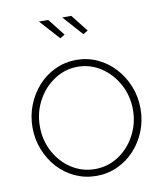

<svg xmlns="http://www.w3.org/2000/svg" viewBox="-83 -799 755 877"><g transform="rotate(-10 294.5 -360.0)"><path d="M294 10Q242 10 196 -11Q150 -32 116 -69.5Q82 -107 63 -155.5Q44 -204 44 -258Q44 -313 63.5 -362Q83 -411 117 -448.5Q151 -486 197 -507Q243 -528 294 -528Q346 -528 391.5 -507Q437 -486 471.5 -448.5Q506 -411 525.5 -362Q545 -313 545 -258Q545 -204 526 -155.5Q507 -107 472.5 -69.5Q438 -32 392.5 -11Q347 10 294 10ZM78 -257Q78 -192 107 -138.5Q136 -85 185 -53.5Q234 -22 293 -22Q353 -22 402 -54Q451 -86 480.5 -140.5Q510 -195 510 -259Q510 -324 480.5 -378Q451 -432 402 -464Q353 -496 294 -496Q236 -496 186.5 -463.5Q137 -431 107.5 -376.5Q78 -322 78 -257ZM265 -730H307L369 -651L347 -638ZM157 -730H200L262 -651L240 -638Z"/></g></svg>

Font: Raleway Thin ExtraLight
Style: Regular
Weight: 250
Version: Version 4.026